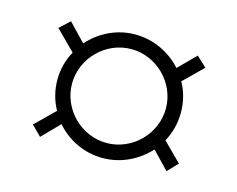

<svg xmlns="http://www.w3.org/2000/svg" viewBox="-59 -642 610 494"><g transform="rotate(15 246.5 -394.5)"><path d="M247 -230C296 -230 340 -252 371 -286L415 -240L441 -267L392 -316C405 -340 412 -366 412 -395C412 -423 405 -450 392 -473L443 -523L416 -548L371 -503C341 -537 296 -559 247 -559C198 -559 154 -537 123 -502L78 -549L51 -524L103 -472C90 -449 83 -423 83 -395C83 -367 90 -340 103 -317L52 -267L78 -241L123 -287C153 -252 198 -230 247 -230ZM247 -270C179 -270 122 -327 122 -395C122 -463 179 -520 247 -520C315 -520 372 -463 372 -395C372 -327 315 -270 247 -270Z"/></g></svg>

Font: Sprat Condensed Black
Style: Regular
Weight: 900
Designer: Ethan Nakache
Foundry: Collletttivo
Version: Version 2.000;Glyphs 3.2 (3217)